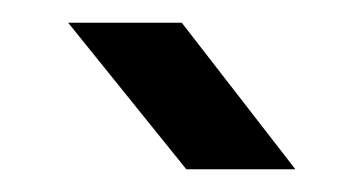

<svg xmlns="http://www.w3.org/2000/svg" viewBox="-20 -749 320 169"><path d="M144 -600 40 -729H140L240 -600Z"/></svg>

Font: Hubot Sans
Style: Regular
Weight: 400
Designer: Deni Anggara
Foundry: GitHub, Inc., Subsidiary of Microsoft Corporation
Version: Version 2.000